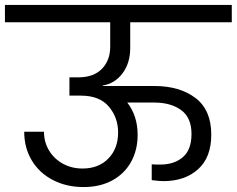

<svg xmlns="http://www.w3.org/2000/svg" viewBox="-47 -760 958 777"><path d="M480 -566Q480 -505 449 -463.5Q418 -422 369 -414V-412H577Q680 -412 744 -363.5Q808 -315 808 -215Q808 -123 754.5 -75Q701 -27 614 -27Q599 -27 567 -31V-95Q579 -94 601 -94Q658 -94 693 -124Q728 -154 728 -218Q728 -284 686 -314.5Q644 -345 577 -345H468Q510 -291 510 -214Q510 -153 483.5 -105Q457 -57 407.5 -30Q358 -3 291 -3Q222 -3 167 -31.5Q112 -60 81.5 -111Q51 -162 51 -227H131Q131 -185 151.5 -151Q172 -117 207.5 -97.5Q243 -78 287 -78Q352 -78 391.5 -118.5Q431 -159 431 -224Q431 -284 393.5 -328.5Q356 -373 280 -373H234V-447H270Q332 -447 365.5 -481.5Q399 -516 399 -571V-670H-27V-740H891V-670H480Z"/></svg>

Font: MSTAGE
Style: Regular
Weight: 400
Designer: Ninad Kale (Devanagari), Jonny Pinhorn (Latin)
Foundry: Indian Type Foundry
Version: 4.004